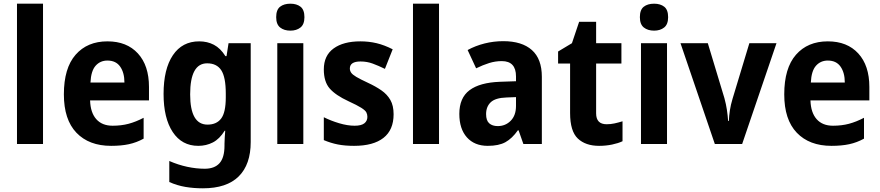

<svg xmlns="http://www.w3.org/2000/svg" viewBox="-20 -780 4767 1040"><path d="M213 0H72V-760H213Z M562 -556Q667 -556 727 -490.5Q787 -425 787 -309V-236H468Q470 -170 501.5 -134.5Q533 -99 590 -99Q637 -99 676.5 -109.5Q716 -120 758 -142V-29Q720 -8 678.5 1Q637 10 582 10Q462 10 394 -61Q326 -132 326 -269Q326 -411 389.5 -483.5Q453 -556 562 -556ZM562 -452Q523 -452 498 -424Q473 -396 470 -333H654Q654 -386 631 -419Q608 -452 562 -452Z M1059 -556Q1103 -556 1138.5 -537.5Q1174 -519 1201 -476H1207L1218 -546H1338V-11Q1338 111 1273 175.5Q1208 240 1079 240Q1029 240 984.5 232.5Q940 225 897 206V92Q945 113 994 123.5Q1043 134 1089 134Q1142 134 1169 104Q1196 74 1196 9V-1Q1196 -19 1197.5 -38Q1199 -57 1200 -72H1197Q1169 -27 1133 -8.5Q1097 10 1054 10Q965 10 915.5 -65Q866 -140 866 -271Q866 -406 916.5 -481Q967 -556 1059 -556ZM1102 -437Q1010 -437 1010 -269Q1010 -105 1104 -105Q1153 -105 1178 -138Q1203 -171 1203 -253V-273Q1203 -362 1178.5 -399.5Q1154 -437 1102 -437Z M1553 -760Q1587 -760 1608 -743.5Q1629 -727 1629 -687Q1629 -648 1607.5 -631Q1586 -614 1553 -614Q1519 -614 1497.5 -631Q1476 -648 1476 -687Q1476 -727 1497 -743.5Q1518 -760 1553 -760ZM1623 -546V0H1482V-546Z M2112 -161Q2112 -76 2057 -33Q2002 10 1898 10Q1848 10 1810 2.5Q1772 -5 1734 -21V-145Q1772 -126 1817 -112.5Q1862 -99 1901 -99Q1937 -99 1953.5 -112Q1970 -125 1970 -147Q1970 -160 1964.5 -171Q1959 -182 1937 -196Q1915 -210 1867 -232Q1798 -264 1766 -300.5Q1734 -337 1734 -404Q1734 -479 1787 -517.5Q1840 -556 1932 -556Q1978 -556 2020 -546Q2062 -536 2107 -513L2065 -407Q2030 -424 1999 -435.5Q1968 -447 1933 -447Q1875 -447 1875 -409Q1875 -397 1882 -386.5Q1889 -376 1910 -363.5Q1931 -351 1974 -331Q2015 -312 2046 -290.5Q2077 -269 2094.5 -238.5Q2112 -208 2112 -161Z M2358 0H2217V-760H2358Z M2706 -557Q2807 -557 2861 -509Q2915 -461 2915 -364V0H2815L2789 -74H2785Q2754 -30 2718 -10Q2682 10 2622 10Q2550 10 2509 -36Q2468 -82 2468 -163Q2468 -250 2523.5 -291.5Q2579 -333 2688 -337L2775 -340V-366Q2775 -449 2698 -449Q2663 -449 2629.5 -438.5Q2596 -428 2559 -410L2513 -509Q2555 -532 2604.5 -544.5Q2654 -557 2706 -557ZM2724 -252Q2663 -250 2638 -226Q2613 -202 2613 -162Q2613 -127 2630 -112Q2647 -97 2676 -97Q2718 -97 2746.5 -126Q2775 -155 2775 -206V-254Z M3266 -107Q3288 -107 3308.5 -111.5Q3329 -116 3352 -123V-15Q3329 -4 3295.5 3Q3262 10 3225 10Q3152 10 3110 -29.5Q3068 -69 3068 -168V-436H3003V-501L3078 -546L3117 -662H3209V-546H3346V-436H3209V-166Q3209 -107 3266 -107Z M3523 -760Q3557 -760 3578 -743.5Q3599 -727 3599 -687Q3599 -648 3577.5 -631Q3556 -614 3523 -614Q3489 -614 3467.5 -631Q3446 -648 3446 -687Q3446 -727 3467 -743.5Q3488 -760 3523 -760ZM3593 -546V0H3452V-546Z M3852 0 3666 -546H3814L3904 -248Q3913 -215 3917.5 -184.5Q3922 -154 3924 -125H3928Q3929 -152 3933.5 -182Q3938 -212 3948 -245L4039 -546H4186L4000 0Z M4464 -556Q4569 -556 4629 -490.5Q4689 -425 4689 -309V-236H4370Q4372 -170 4403.5 -134.5Q4435 -99 4492 -99Q4539 -99 4578.5 -109.5Q4618 -120 4660 -142V-29Q4622 -8 4580.5 1Q4539 10 4484 10Q4364 10 4296 -61Q4228 -132 4228 -269Q4228 -411 4291.5 -483.5Q4355 -556 4464 -556ZM4464 -452Q4425 -452 4400 -424Q4375 -396 4372 -333H4556Q4556 -386 4533 -419Q4510 -452 4464 -452Z"/></svg>

Font: Noto Sans Gurmukhi UI SemiCondensed
Style: Bold
Weight: 700
Width: 4
Designer: Jelle Bosma - Monotype Design Team
Foundry: Monotype Imaging Inc.
Version: Version 2.004; ttfautohint (v1.8.4.7-5d5b)